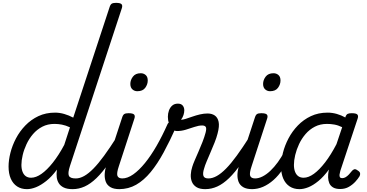

<svg xmlns="http://www.w3.org/2000/svg" viewBox="-20 -1308 2571 1345"><path d="M169 17Q129 17 100 -2Q71 -21 55.5 -56.5Q40 -92 40 -141Q40 -186 53 -237.5Q66 -289 92 -338.5Q118 -388 157.5 -429Q197 -470 249 -494.5Q301 -519 366 -519Q398 -519 430.5 -509.5Q463 -500 493 -484L747 -1256Q753 -1276 762.5 -1282Q772 -1288 792 -1288Q823 -1288 831.5 -1278.5Q840 -1269 833 -1249L470 -145Q454 -96 462.5 -77Q471 -58 510 -58Q522 -58 527 -46.5Q532 -35 530 -20.5Q528 -6 518 5.5Q508 17 489 17Q450 17 426.5 5.5Q403 -6 391.5 -25Q380 -44 377.5 -66.5Q375 -89 378 -112L379 -120Q342 -70 304 -40Q266 -10 232 3.5Q198 17 169 17ZM198 -63Q232 -63 270.5 -90Q309 -117 350 -168.5Q391 -220 430 -293L470 -416Q440 -430 413.5 -435Q387 -440 362 -440Q314 -440 276.5 -420.5Q239 -401 211.5 -369Q184 -337 166 -298.5Q148 -260 139 -222Q130 -184 130 -153Q130 -125 138 -104.5Q146 -84 161 -73.5Q176 -63 198 -63Z M489 17Q475 17 468.5 5.5Q462 -6 464.5 -20.5Q467 -35 478.5 -46.5Q490 -58 511 -58Q539 -58 569.5 -75Q600 -92 634.5 -127Q669 -162 709.5 -217.5Q750 -273 799 -350Q808 -363 820.5 -361.5Q833 -360 840.5 -350.5Q848 -341 842 -328Q789 -233 743.5 -167Q698 -101 656 -60.5Q614 -20 573 -1.5Q532 17 489 17Z M817 17Q777 17 753.5 3Q730 -11 721 -35Q712 -59 713.5 -89Q715 -119 726 -151L835 -483Q841 -503 850.5 -509Q860 -515 880 -515Q911 -515 919.5 -505.5Q928 -496 921 -476L813 -145Q796 -95 802.5 -76.5Q809 -58 838 -58Q852 -58 858.5 -46.5Q865 -35 863 -20.5Q861 -6 849.5 5.5Q838 17 817 17ZM942 -669Q922 -669 907.5 -682Q893 -695 893 -720Q893 -747 911 -771Q929 -795 966 -795Q986 -795 1000.5 -782.5Q1015 -770 1015 -744Q1015 -717 997.5 -693Q980 -669 942 -669Z M814 17Q795 17 789 5.5Q783 -6 787.5 -20.5Q792 -35 804.5 -46.5Q817 -58 836 -58Q873 -58 913.5 -86.5Q954 -115 995.5 -166Q1037 -217 1077 -286.5Q1117 -356 1153 -437Q1157 -448 1169 -451.5Q1181 -455 1193.5 -452Q1206 -449 1213 -440.5Q1220 -432 1214 -419Q1170 -321 1126.5 -240.5Q1083 -160 1035.5 -102.5Q988 -45 934 -14Q880 17 814 17Z M1418 17Q1379 17 1356.5 3Q1334 -11 1324.5 -34Q1315 -57 1316.5 -85Q1318 -113 1327 -140Q1332 -157 1344 -185Q1356 -213 1370.5 -246Q1385 -279 1398.5 -313.5Q1412 -348 1420 -378Q1428 -408 1421.5 -418.5Q1415 -429 1396 -429Q1372 -429 1342.5 -419Q1313 -409 1282 -399.5Q1251 -390 1220 -390Q1200 -390 1185.5 -404.5Q1171 -419 1163.5 -442Q1156 -465 1156 -490Q1156 -513 1163.5 -534Q1171 -555 1186.5 -568.5Q1202 -582 1226 -582Q1249 -582 1260 -568.5Q1271 -555 1271 -535Q1271 -520 1265.5 -502.5Q1260 -485 1248 -469Q1261 -469 1281.5 -475.5Q1302 -482 1327.5 -491Q1353 -500 1380.5 -506.5Q1408 -513 1434 -513Q1464 -513 1484.5 -499Q1505 -485 1511.5 -454.5Q1518 -424 1504 -372Q1497 -344 1483.5 -310Q1470 -276 1455 -241.5Q1440 -207 1427.5 -177Q1415 -147 1410 -128Q1399 -94 1405 -76Q1411 -58 1440 -58Q1454 -58 1460.5 -46.5Q1467 -35 1464.5 -20.5Q1462 -6 1450.5 5.5Q1439 17 1418 17Z M1418 17Q1404 17 1397.5 5.5Q1391 -6 1393.5 -20.5Q1396 -35 1407.5 -46.5Q1419 -58 1440 -58Q1468 -58 1498.5 -75Q1529 -92 1563.5 -127Q1598 -162 1638.5 -217.5Q1679 -273 1728 -350Q1737 -363 1749.5 -361.5Q1762 -360 1769.5 -350.5Q1777 -341 1771 -328Q1718 -233 1672.5 -167Q1627 -101 1585 -60.5Q1543 -20 1502 -1.5Q1461 17 1418 17Z M1747 17Q1707 17 1683.5 3Q1660 -11 1651 -35Q1642 -59 1643.5 -89Q1645 -119 1656 -151L1765 -483Q1771 -503 1780.5 -509Q1790 -515 1810 -515Q1841 -515 1849.5 -505.5Q1858 -496 1851 -476L1743 -145Q1726 -95 1732.5 -76.5Q1739 -58 1768 -58Q1782 -58 1788.5 -46.5Q1795 -35 1793 -20.5Q1791 -6 1779.5 5.5Q1768 17 1747 17ZM1872 -669Q1852 -669 1837.5 -682Q1823 -695 1823 -720Q1823 -747 1841 -771Q1859 -795 1896 -795Q1916 -795 1930.5 -782.5Q1945 -770 1945 -744Q1945 -717 1927.5 -693Q1910 -669 1872 -669Z M1744 17Q1730 17 1723.5 5.5Q1717 -6 1719.5 -20.5Q1722 -35 1733.5 -46.5Q1745 -58 1766 -58Q1792 -58 1819.5 -72Q1847 -86 1874 -111.5Q1901 -137 1926.5 -172Q1952 -207 1974 -250Q1981 -264 1994 -263.5Q2007 -263 2016 -253Q2025 -243 2020 -229Q1993 -170 1962 -124Q1931 -78 1896 -47Q1861 -16 1823 0.5Q1785 17 1744 17Z M2078 17Q2038 17 2009 -2Q1980 -21 1964.5 -56.5Q1949 -92 1949 -141Q1949 -186 1962 -237.5Q1975 -289 2001 -338.5Q2027 -388 2066.5 -429Q2106 -470 2158 -494.5Q2210 -519 2275 -519Q2307 -519 2339 -510Q2371 -501 2399 -485L2400 -489Q2406 -506 2416 -510.5Q2426 -515 2444 -515Q2475 -515 2483.5 -505.5Q2492 -496 2485 -476L2364 -111Q2360 -97 2358.5 -85Q2357 -73 2361.5 -66.5Q2366 -60 2377 -60Q2390 -60 2401.5 -67Q2413 -74 2424 -85.5Q2435 -97 2445 -110Q2452 -119 2461.5 -122Q2471 -125 2484 -115Q2501 -105 2502.5 -94.5Q2504 -84 2499 -74Q2489 -57 2470 -36Q2451 -15 2424.5 0.5Q2398 16 2363 16Q2331 16 2312.5 4.5Q2294 -7 2286.5 -25.5Q2279 -44 2278.5 -66Q2278 -88 2282 -110Q2283 -112 2283.5 -114.5Q2284 -117 2284 -120Q2247 -70 2210.5 -40Q2174 -10 2140.5 3.5Q2107 17 2078 17ZM2039 -153Q2039 -125 2047 -104.5Q2055 -84 2070 -73.5Q2085 -63 2107 -63Q2141 -63 2179 -90.5Q2217 -118 2257.5 -170.5Q2298 -223 2337 -298L2377 -417Q2348 -431 2322 -435.5Q2296 -440 2271 -440Q2223 -440 2185.5 -420.5Q2148 -401 2120.5 -369Q2093 -337 2075 -298.5Q2057 -260 2048 -222Q2039 -184 2039 -153Z"/></svg>

Font: Playwrite NL
Style: Regular
Weight: 400
Designer: Veronika Burian, José Scaglione
Foundry: TypeTogether
Version: Version 1.002